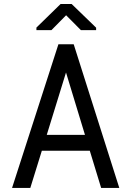

<svg xmlns="http://www.w3.org/2000/svg" viewBox="-20 -930 640 950"><path d="M211.4 -262.7H400.4L306.6 -571.3ZM424.3 -184.1H187L129.9 0H39.6L269 -710.9H344.7L570.3 0H480.5ZM455.6 -780.8H380.4L307.1 -854.5L234.4 -780.8H160.2V-793.5L279.8 -910.2H334.5L455.6 -793Z"/></svg>

Font: RobotoMono-Regular
Style: Regular
Weight: 400
Designer: Google
Version: Version 2.000985; 2015; ttfautohint (v1.3)